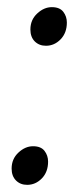

<svg xmlns="http://www.w3.org/2000/svg" viewBox="-20 -506 226 537"><path d="M65 -423.5Q65 -450.5 84 -468.2Q103 -486 125 -486Q147 -486 157 -473Q167 -460 167 -443Q167 -414 149.5 -396Q132 -378 108.5 -378Q89.5 -378 77.2 -390.2Q65 -402.5 65 -423.5ZM12.5 -34.5Q12.5 -61.5 31.5 -79.2Q50.5 -97 72.5 -97Q94.5 -97 104.5 -84Q114.5 -71 114.5 -54Q114.5 -25 97 -7Q79.5 11 56 11Q37 11 24.8 -1.2Q12.5 -13.5 12.5 -34.5Z"/></svg>

Font: Merriweather 96pt Light
Style: Italic
Weight: 300
Italic angle: -7.8°
Version: Version 2.101